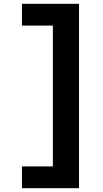

<svg xmlns="http://www.w3.org/2000/svg" viewBox="-20 -843 540 1006"><path d="M95 143V29H257V-709H95V-823H394V143Z"/></svg>

Font: Iosevka Term Curly Heavy
Style: Regular
Weight: 900
Designer: Belleve Invis
Foundry: Belleve Invis
Version: Version 32.3.0